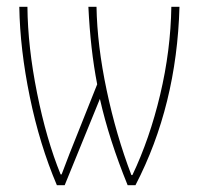

<svg xmlns="http://www.w3.org/2000/svg" viewBox="-20 -547 585 567"><path d="M380 0H357Q302 -135 275 -255L171 0H148Q97 -120 68 -261Q39 -402 37 -527H61Q62 -409 89.5 -272Q117 -135 159 -32H162Q182 -86 214 -165L267 -298Q247 -401 241 -527H265Q267 -413 295 -280.5Q323 -148 368 -30H371Q422 -137 453 -267.5Q484 -398 486 -527H510Q502 -235 380 0Z"/></svg>

Font: Noto Sans Display Thin Cond
Style: Regular
Weight: 250
Width: 3
Designer: Monotype Design team
Foundry: Monotype Imaging Inc.
Version: Version 1.000